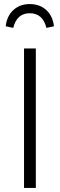

<svg xmlns="http://www.w3.org/2000/svg" viewBox="-20 -923 294 943"><path d="M156 0H98V-685H156ZM245 -794 208 -786Q190 -858 126 -858Q63 -858 45 -786L8 -794Q14 -845 46 -874Q78 -903 126 -903Q175 -903 207 -874Q239 -845 245 -794Z"/></svg>

Font: Fira Sans Condensed Light
Style: Regular
Weight: 300
Width: 3
Designer: bBox Type GmbH & Carrois Corporate GbR & Edenspiekermann AG
Foundry: bBox Type GmbH & Carrois Corporate GbR & Edenspiekermann AG
Version: Version 4.301